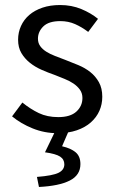

<svg xmlns="http://www.w3.org/2000/svg" viewBox="-20 -518 459 764"><path d="M209 12Q157 12 110 -7Q63 -26 28 -55L69 -110Q101 -84 134.5 -68Q168 -52 212 -52Q260 -52 284 -74Q308 -96 308 -128Q308 -147 298 -161Q288 -175 272.5 -185.5Q257 -196 237 -204Q217 -212 197 -220Q171 -229 145 -240.5Q119 -252 98.5 -268.5Q78 -285 65 -307Q52 -329 52 -360Q52 -389 63.5 -414.5Q75 -440 96.5 -458.5Q118 -477 149 -487.5Q180 -498 219 -498Q265 -498 303.5 -482Q342 -466 370 -443L331 -391Q306 -410 279 -422Q252 -434 220 -434Q174 -434 152.5 -413Q131 -392 131 -364Q131 -347 140 -334.5Q149 -322 164 -312.5Q179 -303 198.5 -295.5Q218 -288 239 -280Q265 -270 291.5 -259Q318 -248 339 -231.5Q360 -215 373.5 -191Q387 -167 387 -133Q387 -103 375.5 -77Q364 -51 341.5 -31Q319 -11 285.5 0.5Q252 12 209 12ZM135 226 127 186Q190 181 213 169.5Q236 158 236 136Q236 116 219 105Q202 94 159 88L203 -3H256L227 64Q262 72 281 88Q300 104 300 135Q300 179 257.5 200.5Q215 222 135 226Z"/></svg>

Font: Processing Sans Pro
Style: Regular
Weight: 400
Designer: Paul D. Hunt
Foundry: Adobe Systems Incorporated
Version: Version 2.020;PS 2.000;hotconv 1.0.86;makeotf.lib2.5.63406